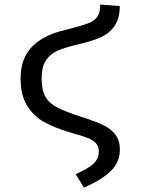

<svg xmlns="http://www.w3.org/2000/svg" viewBox="-20 -612 655 851"><path d="M510.8 -585.1Q510.8 -530.3 487.9 -497.2Q465.1 -464.1 426.9 -446.9Q388.7 -429.7 328.7 -415.9Q268.7 -402.1 235.1 -387.2Q201.5 -372.3 183.1 -343.6Q164.6 -314.9 164.6 -264.6Q164.6 -213.8 180.5 -184.6Q196.4 -155.4 233.3 -135.9Q270.3 -116.4 344.6 -92.8Q402.6 -74.4 436.9 -57.9Q471.3 -41.5 491.3 -15.4Q511.3 10.8 511.3 50.8Q511.3 104.6 473.3 143.8Q435.4 183.1 352.3 219.5L315.4 160Q368.2 136.9 393.1 114.6Q417.9 92.3 417.9 59.5Q417.9 36.9 405.6 23.1Q393.3 9.2 372.1 0.8Q350.8 -7.7 307.7 -20L285.1 -26.7Q219 -46.7 173.6 -72.3Q128.2 -97.9 99.7 -144.4Q71.3 -190.8 71.3 -264.1Q71.3 -353.8 122.6 -405.6Q173.8 -457.4 268.7 -479Q339 -496.9 368.2 -507.7Q397.4 -518.5 410.8 -536.9Q424.1 -555.4 424.1 -591.8Z"/></svg>

Font: Fira Code
Style: Regular
Weight: 400
Designer: Carrois Corporate, Edenspiekermann AG, Nikita Prokopov
Foundry: Carrois Corporate, Edenspiekermann AG, Nikita Prokopov
Version: Version 5.002